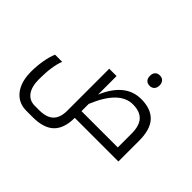

<svg xmlns="http://www.w3.org/2000/svg" viewBox="-204 -1038 1575 1575"><g transform="rotate(45 584.0 -250.0)"><path d="M266 240Q173 240 119 172Q65 104 65 -16Q65 -78 75.5 -141Q86 -204 106 -252H189Q155 -168 155 -16Q155 69 189 115.5Q223 162 285 162H334Q421 162 461.5 122.5Q502 83 502 3V-485H587V-270Q682 -495 864 -495Q977 -495 1035 -433.5Q1093 -372 1093 -241V0H587Q587 121 527 180.5Q467 240 338 240ZM1008 -78V-237Q1008 -329 968 -372.5Q928 -416 846 -416Q691 -416 587 -162V-78ZM835 -620Q809 -620 794 -635.5Q779 -651 779 -680Q779 -709 794 -724.5Q809 -740 835 -740Q862 -740 876.5 -723.5Q891 -707 891 -680Q891 -653 876.5 -636.5Q862 -620 835 -620Z"/></g></svg>

Font: Noto Kufi Arabic
Style: Regular
Weight: 400
Designer: Monotype Design Team, David Williams, Khaled Hosny
Foundry: Google LLC
Version: Version 2.109; ttfautohint (v1.8.4.7-5d5b)